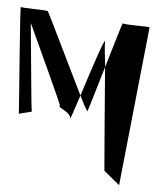

<svg xmlns="http://www.w3.org/2000/svg" viewBox="-20 -627 487 561"><path d="M35 -293V-294ZM35 -294C38 -297 75 -299 73 -302C71 -304 71 -493 70 -560C96 -487 157 -320 155 -318C147 -313 185 -301 185 -282C185 -277 198 -308 215 -348C186 -423 122 -591 120 -594C118 -598 43 -603 41 -607C38 -611 36 -309 35 -294ZM215 -348C228 -314 227 -318 235 -302C236 -300 261 -366 287 -431V-442C287 -463 285 -484 287 -506C287 -519 245 -419 215 -348ZM285 -128 328 -86 417 -547C415 -550 343 -554 339 -559C338 -561 313 -496 287 -431C286 -374 285 -132 285 -128Z"/></svg>

Font: Arrow
Style: Regular
Weight: 400
Version: Version 0.23